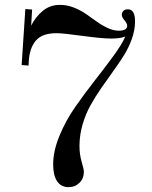

<svg xmlns="http://www.w3.org/2000/svg" viewBox="-20 -750 622 788"><path d="M97.2 -481 68.8 -482.9 84 -712.9 111.8 -710.9 107.9 -645Q126 -680.7 155.5 -705.3Q185.1 -730 226.1 -730Q254.9 -730 283 -719Q311 -708 333.3 -692.4Q355.5 -676.8 377 -661.4Q398.4 -646 422.1 -635Q445.8 -624 467.8 -624Q502 -624 502 -645Q502 -653.3 491 -666.5Q480 -679.7 480 -689Q480 -699.2 486.8 -705.6Q493.7 -711.9 504.9 -711.9Q534.2 -711.9 534.2 -662.1Q534.2 -627.4 521.5 -591.3Q508.8 -555.2 488.8 -523.2Q468.8 -491.2 444.6 -457.8Q420.4 -424.3 396 -389.2Q371.6 -354 351.6 -318.1Q331.5 -282.2 318.8 -238.8Q306.2 -195.3 306.2 -150.9Q306.2 -116.2 315.2 -85.7Q324.2 -55.2 324.2 -44.9Q324.2 -17.6 306.2 0.2Q288.1 18.1 261.2 18.1Q231 18.1 214.6 -5.9Q198.2 -29.8 198.2 -75.2Q198.2 -129.9 223.9 -192.4Q249.5 -254.9 289.1 -311.5Q328.6 -368.2 368.9 -419.4Q409.2 -470.7 445.3 -520Q481.4 -569.3 494.1 -600.1Q475.1 -591.8 435.1 -591.8Q398.9 -591.8 318.1 -602.8Q237.3 -613.8 211.9 -613.8Q153.3 -613.8 127.4 -583.7Q101.6 -553.7 98.1 -499Z"/></svg>

Font: Flanker Steampunk
Style: Regular
Weight: 400
Designer: Alexey Kryukov, Leonardo Di Lena
Foundry: Alexey Kryukov, Leonardo Di Lena
Version: 1.210